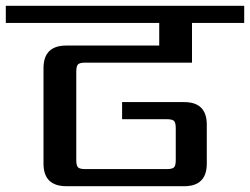

<svg xmlns="http://www.w3.org/2000/svg" viewBox="-40 -642 862 662"><path d="M622 -426H254Q235 -426 229 -420Q223 -414 223 -395V-90Q223 -71 229 -65Q235 -59 254 -59H535Q554 -59 560 -65Q566 -71 566 -90V-200Q566 -219 560 -225Q554 -231 535 -231H381V-290H595Q673 -290 673 -212V-78Q673 0 595 0H189Q110 0 110 -78V-407Q110 -485 189 -485H509V-563H-20V-622H802V-563H622Z"/></svg>

Font: Sarpanch Medium
Style: Regular
Weight: 500
Designer: Manushi Parikh (Devanagari and Latin), Jyotish Sonowal (Devanagari)
Foundry: Indian Type Foundry
Version: Version 2.004;PS 1.0;hotconv 1.0.78;makeotf.lib2.5.61930; tt